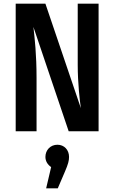

<svg xmlns="http://www.w3.org/2000/svg" viewBox="-20 -711 619 1040"><path d="M514 -691H401V-360C401 -263 412 -165 418 -125L226 -691H65V0H178V-289C178 -416 168 -503 161 -565L352 0H514ZM291 73C253 73 226 102 226 139C226 162 238 181 257 194L230 309H293L332 218C349 178 354 160 354 139C354 101 328 73 291 73Z"/></svg>

Font: Fira Sans Condensed Medium
Style: Regular
Weight: 500
Width: 3
Designer: Carrois Corporate & Edenspiekermann AG
Foundry: Carrois Corporate GbR & Edenspiekermann AG
Version: Version 4.202;PS 004.202;hotconv 1.0.88;makeotf.lib2.5.64775